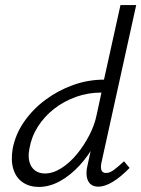

<svg xmlns="http://www.w3.org/2000/svg" viewBox="-20 -731 557 757"><path d="M133 6Q97 6 70.5 -11.5Q44 -29 33 -63Q22 -97 30 -145Q41 -202 75 -251Q109 -300 158.5 -337Q208 -374 267.5 -395.5Q327 -417 390 -417L455 -711H517L380 -90Q376 -71 380 -60Q384 -49 398 -49Q413 -49 429.5 -61.5Q446 -74 469 -95L491 -69Q456 -33 424.5 -14Q393 5 368 5Q348 5 336.5 -5.5Q325 -16 322 -35Q319 -54 325 -79L361 -243L398 -277Q384 -220 357 -169Q330 -118 293.5 -78.5Q257 -39 216 -16.5Q175 6 133 6ZM157 -47Q189 -47 222 -68Q255 -89 283 -123Q311 -157 332 -197.5Q353 -238 361 -278L385 -389L414 -366H379Q327 -366 279.5 -349Q232 -332 193.5 -302Q155 -272 129.5 -232Q104 -192 96 -145Q90 -115 96 -93Q102 -71 118 -59Q134 -47 157 -47Z"/></svg>

Font: Ysabeau Office
Style: Italic
Weight: 400
Italic angle: -12°
Designer: Christian Thalmann (Catharsis Fonts)
Version: Version 2.001;gftools[0.9.30]; featfreeze: tnum,lnum,ss02